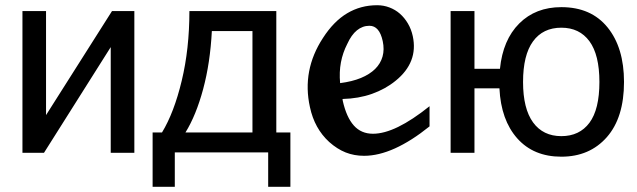

<svg xmlns="http://www.w3.org/2000/svg" viewBox="-20 -588 2450 739"><path d="M497.1 0H406.2V-406.7L149.4 0H66.4V-545.4H157.2V-145L411.1 -545.4H497.1Z M1097.7 130.9H1012.2V-1.5H652.8V130.9H567.4V-78.1H603.5Q649.9 -154.3 679.4 -277.1Q709 -399.9 709 -545.4H1043.5V-78.1H1097.7ZM951.7 -78.1V-468.3H795.4Q789.1 -346.2 762 -245.4Q734.9 -144.5 693.8 -78.1Z M1633.3 -101.6Q1563.5 -45.4 1500.2 -16.8Q1437 11.7 1381.3 11.7Q1343.3 11.7 1310.5 -1.2Q1277.8 -14.2 1247.1 -41.5Q1190.4 -93.3 1172.9 -175.8Q1141.6 -317.4 1223.1 -441.9Q1264.2 -505.9 1316.2 -536.9Q1368.2 -567.9 1431.6 -567.9Q1456.5 -567.9 1479 -559.3Q1501.5 -550.8 1519.3 -535.2Q1537.1 -519.5 1550 -497.6Q1563 -475.6 1568.8 -448.7Q1579.6 -398.4 1563 -355.5Q1546.4 -312.5 1502.9 -277.3Q1463.4 -245.1 1411.9 -226.8Q1360.4 -208.5 1298.3 -207L1299.3 -199.7Q1313.5 -136.7 1341.8 -105Q1370.1 -73.2 1415.5 -73.2Q1458.5 -73.2 1512.7 -99.6Q1566.9 -126 1633.3 -179.2ZM1316.4 -418.5Q1299.3 -385.3 1292.2 -347.9Q1285.2 -310.5 1289.1 -268.1Q1335 -273.9 1368.9 -287.8Q1402.8 -301.8 1423.8 -322.5Q1444.8 -343.3 1452.4 -370.4Q1460 -397.5 1453.1 -429.7Q1440.4 -488.8 1401.9 -488.8Q1375.5 -488.8 1354 -471.4Q1332.5 -454.1 1316.4 -418.5Z M2381.8 -272.5Q2381.8 -135.3 2315.7 -60.1Q2249.5 15.1 2140.6 15.1Q2033.7 15.1 1970.9 -55.4Q1908.2 -126 1902.3 -248H1806.2V0H1714.4V-545.4H1806.2V-323.2H1904.3Q1915.5 -434.6 1978.5 -497.6Q2041.5 -560.5 2140.6 -560.5Q2255.4 -560.5 2318.6 -482.4Q2381.8 -404.3 2381.8 -272.5ZM2287.1 -272.5Q2287.1 -377 2248.8 -429.2Q2210.4 -481.4 2140.6 -481.4Q2069.8 -481.4 2031.5 -428.7Q1993.2 -376 1993.2 -272.5Q1993.2 -169.9 2031.7 -116.9Q2070.3 -64 2140.6 -64Q2210.4 -64 2248.8 -115.5Q2287.1 -167 2287.1 -272.5Z"/></svg>

Font: IranNastaliq
Style: Regular
Weight: 400
Designer: Hossein Zahedi
Version: Version 1.5